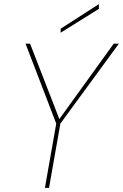

<svg xmlns="http://www.w3.org/2000/svg" viewBox="-20 -912 597 932"><path d="M198 0 253 -312 104 -700H126L268 -334L532 -700H557L273 -312L218 0ZM274 -753 275 -773 460 -892V-869Z"/></svg>

Font: DM Sans 17pt Thin
Style: Italic
Weight: 250
Italic angle: -10°
Version: Version 4.004;gftools[0.9.30]